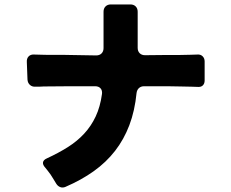

<svg xmlns="http://www.w3.org/2000/svg" viewBox="-20 -801 1040 866"><path d="M234 28Q228 18 221.5 7.5Q215 -3 208 -14Q202 -22 196 -30Q190 -38 184 -45Q172 -58 174 -69Q176 -80 192 -87Q244 -111 286 -137.5Q328 -164 359.5 -198Q391 -232 411.5 -275.5Q432 -319 440 -377Q442 -393 433.5 -402.5Q425 -412 409 -412H297L177 -411Q166 -410 157 -410Q148 -410 140 -410Q125 -409 115 -418Q105 -427 104 -442L101 -521Q100 -537 109 -546.5Q118 -556 134 -555L172 -554Q198 -553 229 -553.5Q260 -554 296 -553L414 -551Q429 -551 438 -560Q447 -569 447 -584V-748Q447 -763 456 -772Q465 -781 480 -781H568Q583 -781 592 -772Q601 -763 601 -748V-585Q601 -570 610 -561Q619 -552 634 -552L733 -553Q764 -553 790 -553Q816 -553 839 -554L871 -555Q885 -556 894 -547Q903 -538 903 -524V-438Q903 -424 895 -416Q887 -408 873 -409L843 -410Q820 -411 793.5 -411Q767 -411 735 -412H630Q616 -412 607 -404Q598 -396 596 -382Q588 -301 563.5 -236.5Q539 -172 499 -120.5Q459 -69 403 -29Q347 11 275 42Q263 47 252 43Q241 39 234 28Z"/></svg>

Font: Higure Gothic Black
Style: Regular
Weight: 900
Designer: Yoshimichi Ohira
Foundry: Positype
Version: Version 1.000